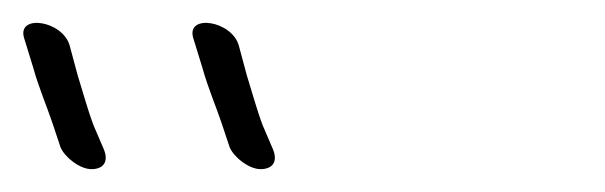

<svg xmlns="http://www.w3.org/2000/svg" viewBox="-243 -612 529 168"><path d="M-190 -483C-186 -474 -173 -464 -163 -464C-152 -464 -148 -471 -152 -481L-161 -502C-166 -515 -170 -530 -175 -546L-182 -572C-188 -594 -228 -600 -222 -579L-214 -553C-209 -535 -202 -519 -197 -504ZM-42 -483C-38 -474 -25 -464 -15 -464C-4 -464 0 -471 -4 -481L-13 -502C-18 -515 -22 -530 -27 -546L-34 -572C-40 -594 -80 -600 -74 -579L-66 -553C-61 -535 -54 -519 -49 -504Z"/></svg>

Font: Stray Cat
Style: OpSuObl
Weight: 400
Version: Version 1.0